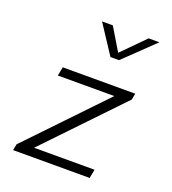

<svg xmlns="http://www.w3.org/2000/svg" viewBox="-143 -906 907 1013"><g transform="rotate(20 310.0 -399.0)"><path d="M143.5 -500 134 -450.5H451L53.5 -35L46.5 0H476.5L486 -49.5H146.5L544 -465L550.5 -500ZM255.5 -798.5H316L392 -672L517 -798.5H577.5L409.5 -637H361.5Z"/></g></svg>

Font: Monaspace Neon ExtraLight
Style: Italic
Weight: 200
Italic angle: -11°
Designer: Riley Cran & the Lettermatic Team
Foundry: Lettermatic
Version: Version 1.200 (Monaspace Neon)